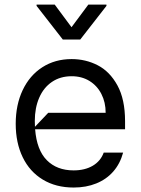

<svg xmlns="http://www.w3.org/2000/svg" viewBox="-20 -812 618 843"><path d="M529.1 -244.3H134.2Q141.3 -153.4 185.5 -108.7Q229.8 -63.9 303.3 -63.9Q352.6 -63.9 387.3 -84.3Q421.9 -104.8 435.4 -142H520.6Q507.5 -93.4 477.3 -58.9Q447.1 -24.5 402.7 -6.6Q358.3 11.4 303.3 11.4Q225.5 11.4 168 -23.4Q110.4 -58.2 79.7 -121.6Q49 -185 49 -268.5Q49 -351.6 79.5 -416.2Q110.1 -480.8 165.8 -516.7Q221.6 -552.6 294.7 -552.6Q356.2 -552.6 409.1 -525.4Q462 -498.2 495.6 -437Q529.1 -375.7 529.1 -279.8ZM191.8 -316.8H443.9Q443.9 -362.9 425.2 -399.3Q406.6 -435.7 372.9 -456.5Q339.1 -477.3 294.7 -477.3Q244.7 -477.3 208.1 -452.4Q171.5 -427.6 152.2 -383Q132.8 -338.4 132.8 -280.9Q132.8 -263.5 133.5 -255.3ZM140.6 -791.9H220.2L294 -692.5L367.9 -791.9H447.4V-786.2L332.4 -638.5H255.7L140.6 -786.2Z"/></svg>

Font: Riot Sans
Style: Regular
Weight: 400
Designer: Rasmus Andersson
Foundry: rsms
Version: Version 4.001